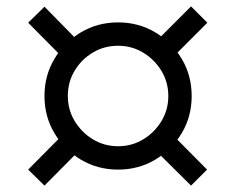

<svg xmlns="http://www.w3.org/2000/svg" viewBox="-20 -665 735 600"><path d="M349 -135Q285 -135 233 -166Q181 -197 150 -249Q119 -301 119 -365Q119 -429 150 -481Q181 -533 233 -564Q285 -595 349 -595Q413 -595 465 -564Q517 -533 548 -481Q579 -429 579 -365Q579 -301 548 -249Q517 -197 465 -166Q413 -135 349 -135ZM349 -208Q392 -208 427.5 -229.5Q463 -251 484.5 -286.5Q506 -322 506 -365Q506 -408 484.5 -443.5Q463 -479 427.5 -500.5Q392 -522 349 -522Q306 -522 270.5 -501Q235 -480 213.5 -444.5Q192 -409 192 -365Q192 -322 213.5 -286.5Q235 -251 270.5 -229.5Q306 -208 349 -208ZM119 -85 68 -135 181 -249 231 -198ZM577 -85 463 -198 514 -249 627 -135ZM181 -480 68 -594 119 -644 231 -530ZM514 -480 463 -531 577 -645 628 -594Z"/></svg>

Font: M PLUS 2 Thin
Style: Regular
Weight: 400
Version: Version 1.001